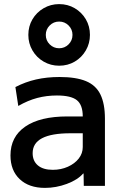

<svg xmlns="http://www.w3.org/2000/svg" viewBox="-20 -905 593 935"><path d="M199 10Q121 10 76 -32.5Q31 -75 31 -148Q31 -239 103 -288.5Q175 -338 308 -338H383Q383 -394 354.5 -417Q326 -440 257 -440Q207 -440 161.5 -428Q116 -416 69 -389L55 -481Q103 -506 155.5 -518Q208 -530 270 -530Q350 -530 398.5 -510Q447 -490 469 -445Q491 -400 491 -327V0H388L387 -60H385Q358 -29 305.5 -9.5Q253 10 199 10ZM237 -78Q277 -78 310.5 -93Q344 -108 363.5 -133Q383 -158 383 -189V-256H323Q231 -256 185 -232Q139 -208 139 -159Q139 -121 164.5 -99.5Q190 -78 237 -78ZM268 -585Q227 -585 192.5 -605Q158 -625 138 -659.5Q118 -694 118 -735Q118 -777 138 -811Q158 -845 192.5 -865Q227 -885 268 -885Q310 -885 344 -865Q378 -845 398 -811Q418 -777 418 -735Q418 -694 398 -659.5Q378 -625 344 -605Q310 -585 268 -585ZM268 -670Q295 -670 314 -689Q333 -708 333 -735Q333 -762 314 -781Q295 -800 268 -800Q241 -800 222 -781Q203 -762 203 -735Q203 -708 222 -689Q241 -670 268 -670Z"/></svg>

Font: M PLUS 2 Thin Medium
Style: Regular
Weight: 500
Version: Version 1.001